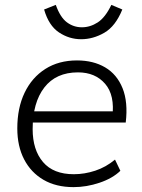

<svg xmlns="http://www.w3.org/2000/svg" viewBox="-20 -761 582 788"><path d="M474 -60Q442 -29 388.5 -11Q335 7 282 7Q210 7 158.5 -23Q107 -53 79 -107Q51 -161 51 -234Q51 -318 81 -380.5Q111 -443 166 -478Q221 -513 296 -513Q363 -513 411.5 -484.5Q460 -456 483 -399Q506 -342 496 -258H105L107 -304H465L441 -281Q452 -370 411.5 -417Q371 -464 300 -464Q210 -464 162 -402Q114 -340 114 -231Q114 -146 156.5 -96Q199 -46 283 -46Q327 -46 371 -60.5Q415 -75 452 -106ZM313 -600Q264 -600 222 -628Q180 -656 161 -722L209 -741Q227 -690 254.5 -669.5Q282 -649 316 -649Q350 -649 381 -669Q412 -689 437 -741L482 -722Q454 -653 408 -626.5Q362 -600 313 -600Z"/></svg>

Font: Muli Light
Style: Italic
Weight: 300
Italic angle: -4.541°
Designer: Vernon Adams
Foundry: Vernon Adams
Version: Version 2.100; ttfautohint (v1.8.1.43-b0c9)